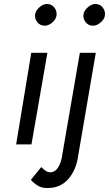

<svg xmlns="http://www.w3.org/2000/svg" viewBox="-20 -725 547 964"><path d="M399 -651Q401 -671 421 -688.5Q441 -706 461 -705Q483 -704 496 -687Q509 -670 507 -649Q505 -629 485 -612Q465 -595 445 -596Q423 -597 410 -613.5Q397 -630 399 -651ZM156 -651Q158 -671 178 -688.5Q198 -706 218 -705Q240 -704 253 -687Q266 -670 264 -649Q262 -629 242.5 -612Q223 -595 202 -596Q181 -597 167.5 -613.5Q154 -630 156 -651ZM187 114Q196 123 208 131.5Q220 140 230 140Q257 141 273 113.5Q289 86 293 50L381 -460H461L372 60Q362 130 322 175Q282 220 216 219Q188 219 168.5 206.5Q149 194 135 178ZM137 -460H218L138 0H61Z"/></svg>

Font: Von Book
Style: Italic
Weight: 400
Version: Version 4.000; ttfautohint (v1.8.4.7-5d5b)